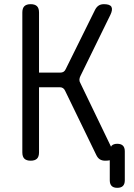

<svg xmlns="http://www.w3.org/2000/svg" viewBox="-20 -760 640 920"><path d="M127 10Q107 10 97 0.5Q87 -9 87 -30V-700Q87 -721 97 -730.5Q107 -740 127 -740Q147 -740 157 -730.5Q167 -721 167 -700V-412H268Q278 -412 284.5 -416Q291 -420 295 -429L436 -714Q443 -727 453 -733.5Q463 -740 478 -740Q507 -740 514 -727Q521 -714 509 -689L365 -395Q361 -387 360.5 -378.5Q360 -370 365 -362L512 -57Q513 -60 515 -62Q524 -71 542 -71Q560 -71 569 -62Q578 -53 578 -35V104Q578 122 569 131Q560 140 542 140Q524 140 515 131Q506 122 506 104V8Q497 10 484 10Q469 10 458.5 3.5Q448 -3 441 -18L292 -325Q288 -334 281.5 -338Q275 -342 266 -342H167V-30Q167 -9 157 0.5Q147 10 127 10Z"/></svg>

Font: Maple Mono NL Light
Style: Regular
Weight: 300
Monospace: yes
Designer: subframe7536
Version: Version 7.000